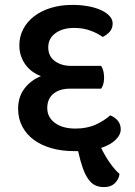

<svg xmlns="http://www.w3.org/2000/svg" viewBox="-20 -655 552 784"><path d="M393 -386Q399 -377 402 -364.5Q405 -352 405 -338Q405 -309 393 -293H266Q224 -293 198.5 -272.5Q173 -252 173 -214Q173 -176 204.5 -153Q236 -130 288 -130Q336 -130 371.5 -146.5Q407 -163 430 -184Q450 -176 461.5 -161.5Q473 -147 473 -127Q473 -104 451.5 -83.5Q430 -63 393 -51Q410 -16 430.5 12.5Q451 41 468 55Q466 76 449.5 92.5Q433 109 405 109Q384 109 368.5 101.5Q353 94 340.5 76.5Q328 59 318 31Q308 3 299 -38H281Q233 -38 191.5 -49.5Q150 -61 119.5 -83Q89 -105 71.5 -137.5Q54 -170 54 -211Q54 -259 79.5 -293Q105 -327 147 -344Q131 -350 115.5 -360.5Q100 -371 87.5 -386.5Q75 -402 67 -423Q59 -444 59 -470Q59 -506 75 -536.5Q91 -567 120 -589Q149 -611 188.5 -623Q228 -635 276 -635Q310 -635 340 -629.5Q370 -624 392 -614Q414 -604 427 -590Q440 -576 440 -559Q440 -539 428 -525.5Q416 -512 399 -504Q381 -518 350.5 -529.5Q320 -541 282 -541Q236 -541 206.5 -519.5Q177 -498 177 -462Q177 -425 204 -405.5Q231 -386 270 -386Z"/></svg>

Font: Baloo 2 SemiBold
Style: Regular
Weight: 600
Designer: Sarang Kulkarni and Ek Type
Foundry: Ek Type
Version: Version 1.640;hotconv 1.0.111;makeotfexe 2.5.65597; ttfautoh